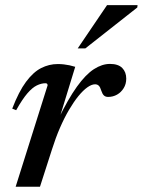

<svg xmlns="http://www.w3.org/2000/svg" viewBox="-20 -710 543 730"><path d="M161 -385.5Q161 -389 159.2 -391.2Q157.5 -393.5 153 -393.5Q137 -393.5 120 -385.2Q103 -377 84 -355Q65 -333 41.5 -291L26.5 -297Q51.5 -362 79 -399Q106.5 -436 136.5 -451.2Q166.5 -466.5 199.5 -466.5Q212 -466.5 222.8 -465.2Q233.5 -464 244 -461.8Q254.5 -459.5 266 -456L203 -250.5L200.5 -254.5Q239 -334 272.5 -380.5Q306 -427 337 -447Q368 -467 398 -467Q429.5 -467 444.8 -451.5Q460 -436 460 -411Q460 -390.5 450.2 -374.8Q440.5 -359 425 -350.2Q409.5 -341.5 391 -341.5Q381 -341.5 375 -347.2Q369 -353 365 -365.5Q361 -379 355.5 -384.2Q350 -389.5 341.5 -389.5Q328.5 -389.5 312.2 -378Q296 -366.5 278.2 -344.8Q260.5 -323 242.5 -292.5Q224.5 -262 208 -224Q191.5 -186 177.5 -141.5L132 0H39.5ZM275.5 -526 387 -690.5H503L502 -681.5L304.5 -526Z"/></svg>

Font: Newsreader 36pt Medium
Style: Italic
Weight: 500
Italic angle: -17°
Designer: Hugues Gentile
Foundry: Production Type
Version: Version 1.003